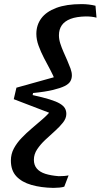

<svg xmlns="http://www.w3.org/2000/svg" viewBox="-20 -771 490 935"><path d="M303 -216Q303 -195 287 -174.5Q271 -154 247.5 -133Q224 -112 200.5 -90Q177 -68 161 -44Q145 -20 145 7Q145 33 159.5 50Q174 67 201 75.5Q228 84 266 87Q280 87 292.5 86Q305 85 314 83L293 138Q285 141 269.5 142.5Q254 144 240 144Q180 143 133 129.5Q86 116 59.5 87.5Q33 59 33 11Q33 -21 47.5 -48Q62 -75 85 -99Q108 -123 134.5 -145.5Q161 -168 187 -190.5Q213 -213 233 -238L235 -216L47 -288L60 -344L261 -400L249 -377Q240 -403 225 -430.5Q210 -458 194.5 -488Q179 -518 168 -548Q157 -578 157 -606Q157 -649 181 -681.5Q205 -714 254 -732.5Q303 -751 377 -751Q395 -751 412 -749Q429 -747 445 -743L450 -685Q439 -688 426 -689.5Q413 -691 398 -691Q352 -690 323.5 -679Q295 -668 281 -648Q267 -628 267 -599Q267 -580 273.5 -559.5Q280 -539 289.5 -517.5Q299 -496 308 -475.5Q317 -455 323.5 -437Q330 -419 330 -404Q330 -388 322.5 -375Q315 -362 295 -352Q275 -342 238 -333Q201 -324 141 -318L139 -308Q189 -297 221.5 -287Q254 -277 271.5 -266.5Q289 -256 296 -244Q303 -232 303 -216Z"/></svg>

Font: Roboto Serif 20pt Medium
Style: Italic
Weight: 500
Italic angle: -10°
Version: Version 1.008